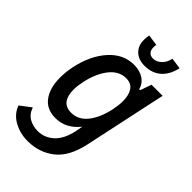

<svg xmlns="http://www.w3.org/2000/svg" viewBox="-290 -780 1054 1054"><g transform="rotate(45 237.5 -253.0)"><path d="M495 -512 392 -31Q367 85 301.5 136.5Q236 188 146 188Q88 188 39.5 161.5Q-9 135 -27 85L36 37Q50 77 80.5 93.5Q111 110 146 110Q199 110 239 73.5Q279 37 295 -37L303 -80Q246 -9 165 -9Q97 -9 61.5 -56.5Q26 -104 26 -185Q26 -230 36 -276Q59 -385 120 -453.5Q181 -522 264 -522Q307 -522 338 -502.5Q369 -483 379 -446L386 -447L409 -512ZM362 -337Q362 -384 343.5 -411.5Q325 -439 286 -439Q230 -439 190.5 -389Q151 -339 133 -257Q125 -219 125 -190Q125 -143 144.5 -117Q164 -91 206 -91Q261 -91 299 -139Q337 -187 354 -267Q362 -307 362 -337ZM205 -657Q205 -677 209 -694L273 -685Q271 -678 271 -664Q271 -643 282 -631Q293 -619 313 -619Q339 -619 361 -640Q383 -661 389 -694L454 -685Q440 -622 402 -590Q364 -558 309 -558Q261 -558 233 -584.5Q205 -611 205 -657Z"/></g></svg>

Font: Decalotype Medium Italic
Style: Regular
Weight: 500
Italic angle: -12°
Designer: Alfredo Marco Pradil
Foundry: Alfredo Marco Pradil
Version: Version 1.0